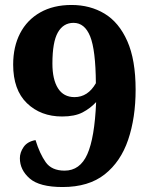

<svg xmlns="http://www.w3.org/2000/svg" viewBox="-20 -744 607 773"><path d="M232 9Q139 9 99.5 -25.5Q60 -60 60 -107Q60 -130 75 -152Q90 -174 123 -180Q140 -125 164 -91Q188 -57 240 -57Q302 -57 331.5 -123Q361 -189 367 -333Q344 -308 312.5 -291.5Q281 -275 230 -275Q144 -275 88.5 -328.5Q33 -382 33 -484Q33 -556 61 -610Q89 -664 142 -694Q195 -724 268 -724Q343 -724 401 -689Q459 -654 492.5 -578.5Q526 -503 526 -383Q526 -270 496 -181.5Q466 -93 401.5 -42Q337 9 232 9ZM280 -353Q334 -353 366 -409Q365 -543 343 -597.5Q321 -652 276 -652Q235 -652 213 -613.5Q191 -575 191 -488Q191 -424 213.5 -388.5Q236 -353 280 -353Z"/></svg>

Font: Noto Serif Lao ExtraBold
Style: Regular
Weight: 800
Designer: Monotype Design Team
Foundry: Monotype Imaging Inc.
Version: Version 2.003; ttfautohint (v1.8.4.7-5d5b)